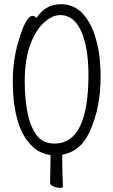

<svg xmlns="http://www.w3.org/2000/svg" viewBox="-20 -728 540 916"><path d="M221 12 217 11Q166 3 131 -33Q85 -78 63 -157Q41 -236 41 -337Q41 -455 75 -553Q92 -609 110 -634Q122 -652 133.5 -652Q145 -652 149 -647L153 -642L157 -647Q200 -708 271 -708Q332 -708 374 -663.5Q416 -619 438 -541Q460 -463 460 -363Q460 -211 407 -98Q365 -7 281 9L277 10V14V56L280 163Q280 168 265.5 168Q251 168 235 161.5Q219 155 219 145L221 46V16ZM402 -371Q402 -488 373 -566Q338 -656 267 -656Q230 -656 191.5 -622Q153 -588 125.5 -518Q98 -448 98 -339Q98 -259 111 -192Q124 -125 154 -84Q184 -43 240 -43Q402 -43 402 -371Z"/></svg>

Font: Moon Stars Kai T HW Light
Style: Regular
Weight: 300
Designer: GuiWonder
Version: Version 1.101